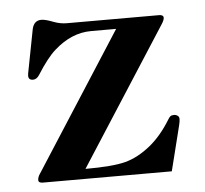

<svg xmlns="http://www.w3.org/2000/svg" viewBox="-42 -522 603 566"><g transform="rotate(-5 260.0 -239.5)"><path d="M46.9 -317.4Q46.9 -322.3 49.8 -335.9L72.3 -452.6Q77.6 -478.5 100.1 -478.5Q111.8 -478.5 135.7 -469.2Q154.8 -461.9 174.3 -461.9H446.8Q460 -461.9 460 -453.1Q460 -445.8 450.7 -432.1L191.4 -29.3Q272 -29.3 309.6 -39.1Q347.2 -48.8 384.8 -79.1Q418.9 -106.9 446.8 -152.3Q450.7 -159.2 454.3 -162.1Q458 -165 465.8 -165Q471.2 -165 475.8 -161.6Q480.5 -158.2 480.5 -151.9Q480.5 -144.5 477.5 -132.8L444.3 0H63Q49.8 0 49.8 -8.3Q49.8 -17.6 57.1 -27.8L317.4 -432.6H243.2Q185.1 -432.6 133.8 -386.7Q109.9 -365.7 79.1 -316.9Q71.3 -304.7 60.5 -304.7Q46.9 -304.7 46.9 -317.4Z"/></g></svg>

Font: Monomachus
Style: Medium
Weight: 500
Designer: Alexey Kryukov
Version: Version 1.0